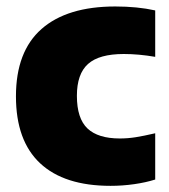

<svg xmlns="http://www.w3.org/2000/svg" viewBox="-20 -578 536 608"><path d="M30.5 -273Q30.5 -415 111.5 -486.2Q192.5 -557.5 345 -557.5Q415 -557.5 471.5 -545V-398Q419 -407 372 -407Q294 -407 258.8 -375.5Q223.5 -344 223.5 -274.5Q223.5 -203 257 -171.2Q290.5 -139.5 359.5 -139.5Q384.5 -139.5 409.8 -143.5Q435 -147.5 471.5 -156V-9.5Q441.5 0 404.8 5.2Q368 10.5 330 10.5Q183.5 10.5 107 -61Q30.5 -132.5 30.5 -273Z"/></svg>

Font: Encode Sans ExtraBold
Style: Regular
Weight: 800
Designer: Multiple Designers
Foundry: Impallari Type
Version: Version 2.000